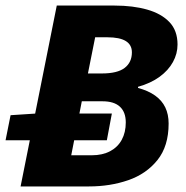

<svg xmlns="http://www.w3.org/2000/svg" viewBox="-30 -670 670 690"><path d="M44 0 174 -650H382Q448 -650 499 -635.5Q550 -621 579 -590.5Q608 -560 608 -510Q608 -477 591.5 -447Q575 -417 543.5 -394Q512 -371 466 -358V-354Q503 -344 527.5 -326.5Q552 -309 564 -284Q576 -259 576 -226Q576 -145 536 -95Q496 -45 431 -22.5Q366 0 290 0ZM-10 -166 8 -256 100 -262H372L354 -166ZM226 -112H300Q338 -112 365.5 -126.5Q393 -141 407.5 -167.5Q422 -194 422 -230Q422 -267 401 -286.5Q380 -306 338 -306H264ZM286 -406H336Q392 -406 418 -426Q444 -446 444 -482Q444 -509 422 -522.5Q400 -536 356 -536H312Z"/></svg>

Font: Source Sans 3 ExtraLight Black
Style: Italic
Weight: 900
Italic angle: -11°
Version: Version 3.052;hotconv 1.1.0;makeotfexe 2.6.0